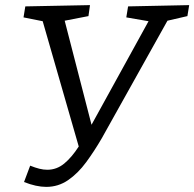

<svg xmlns="http://www.w3.org/2000/svg" viewBox="-20 -718 760 751"><path d="M74 -6 98 -70Q118 -62 134 -58Q150 -54 165 -54Q202 -54 231.5 -78.5Q261 -103 288 -145L147 -635L72 -650L79 -693L332 -698L326 -655L233 -637L338 -230L561 -635L474 -650L481 -693L720 -698L713 -655L635 -637L378 -177Q349 -127 317 -83.5Q285 -40 246.5 -13.5Q208 13 161 13Q122 13 74 -6Z"/></svg>

Font: Bitter
Style: Italic
Weight: 400
Italic angle: -9°
Designer: Sol Matas, and Bitter project Authors
Foundry: Sol Matas
Version: Version 2.001